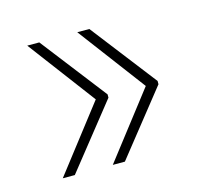

<svg xmlns="http://www.w3.org/2000/svg" viewBox="-66 -534 569 525"><g transform="rotate(-15 219.0 -271.5)"><path d="M51.3 -83.5ZM227.1 -459 370.6 -273.4V-264.2L227.1 -83.5H192.9L335.9 -268.6L192.9 -459ZM85.4 -459 229 -273.4V-264.2L85.4 -83.5H51.3L194.3 -268.6L51.3 -459Z"/></g></svg>

Font: TypoPRO Roboto Slab
Style: Thin
Weight: 250
Designer: Google
Version: Version 1.100263; 2013; ttfautohint (v0.94.20-1c74) -l 8 -r 